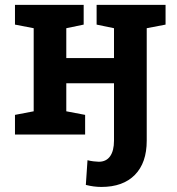

<svg xmlns="http://www.w3.org/2000/svg" viewBox="-20 -548 720 782"><path d="M393.1 213.4Q361.8 213.4 329.6 205.1L336.4 104.5Q346.7 107.4 360.8 109.1Q375 110.8 382.3 110.8Q412.6 110.8 428.5 88.4Q444.3 65.9 444.3 24.9V-209H250V-94.7L326.7 -80.1V0H41V-80.1L117.2 -94.7V-433.1L41 -447.8V-528.3H320.8V-447.8L250 -433.1V-311.5H444.3V-433.1L373.5 -447.8V-528.3H654.3V-447.8L577.6 -433.1V24.9Q577.6 115.2 529.3 164.3Q481 213.4 393.1 213.4Z"/></svg>

Font: Roboto Slab SemiBold
Style: Regular
Weight: 600
Designer: Google
Version: Version 2.001; ttfautohint (v1.8.3)